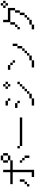

<svg xmlns="http://www.w3.org/2000/svg" viewBox="2042 -2958 915 5040"><g transform="rotate(-90 2500.0 -437.5)"><path d="M500 -62.5H375V0H562.5V-562.5H812.5V-625H562.5V-812.5H500V-625H187.5V-562.5H500Q500 -562.5 500 -62.5ZM187.5 -187.5H125V-125H187.5ZM187.5 -187.5H250V-250H187.5ZM875 -250Q875 -250 875 -125H937.5Q937.5 -125 937.5 -250ZM250 -250H312.5Q312.5 -250 312.5 -375H250Q250 -375 250 -250ZM875 -250V-312.5H812.5V-250ZM812.5 -312.5V-375H750V-312.5ZM812.5 -625H937.5V-687.5H812.5ZM812.5 -687.5Q812.5 -687.5 812.5 -812.5H750Q750 -812.5 750 -687.5ZM937.5 -687.5H1000Q1000 -687.5 1000 -812.5H937.5Q937.5 -812.5 937.5 -687.5ZM812.5 -812.5H937.5V-875H812.5Z M1937.5 -312.5V-375H1187.5V-312.5ZM1187.5 -375V-437.5H1125V-375Z M2375 -375V-437.5H2312.5V-375ZM2875 -375V-437.5H2812.5V-375H2750V-312.5H2687.5V-250H2625V-187.5H2562.5V-125H2437.5V-62.5H2250V0H2437.5V-62.5H2562.5V-125H2625V-187.5H2687.5V-250H2750V-312.5H2812.5V-375ZM2437.5 -625V-687.5H2375V-625ZM2875 -687.5V-750H2812.5V-687.5H2750V-625H2812.5V-687.5ZM2312.5 -437.5V-500H2187.5V-437.5ZM2375 -687.5V-750H2250V-687.5ZM2750 -687.5V-750H2687.5V-687.5ZM2750 -750H2812.5V-812.5H2750Z M3437.5 -500V-562.5H3375V-500ZM3437.5 -62.5H3250V0H3437.5ZM3437.5 -62.5H3562.5V-125H3437.5ZM3562.5 -125H3625V-187.5H3562.5ZM3625 -187.5H3687.5V-250H3625ZM3687.5 -250H3750V-312.5H3687.5ZM3750 -312.5H3812.5Q3812.5 -312.5 3812.5 -437.5H3750Q3750 -437.5 3750 -312.5ZM3812.5 -437.5H3875Q3875 -437.5 3875 -562.5H3812.5Q3812.5 -562.5 3812.5 -437.5ZM3375 -562.5V-625H3312.5V-562.5ZM3312.5 -625V-687.5H3187.5V-625Z M5000 -750V-812.5H4937.5V-750H4875V-687.5H4937.5V-750ZM4375 -62.5H4250V0H4375ZM4375 -62.5H4500V-125H4375ZM4500 -125H4562.5V-187.5H4500ZM4562.5 -187.5H4625V-250H4562.5ZM4625 -250H4687.5Q4687.5 -250 4687.5 -375H4625Q4625 -375 4625 -250ZM4687.5 -375H4750Q4750 -375 4750 -500H4687.5Q4687.5 -500 4687.5 -375ZM4312.5 -437.5H4250V-375H4312.5ZM4312.5 -437.5H4375V-500H4312.5ZM4375 -500H4437.5Q4437.5 -500 4437.5 -625H4375Q4375 -625 4375 -500ZM4750 -500H4812.5V-687.5H4500Q4500 -687.5 4500 -812.5H4437.5V-625H4750Q4750 -625 4750 -500ZM4875 -750V-812.5H4812.5V-750ZM4875 -812.5H4937.5V-875H4875Z"/></g></svg>

Font: CalcUnifontExMono
Style: Regular
Weight: 500
Version: Version 15.0.06